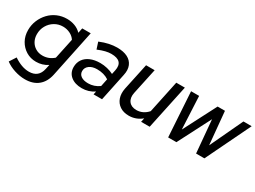

<svg xmlns="http://www.w3.org/2000/svg" viewBox="-47 -1103 2521 1899"><g transform="rotate(30 1213.5 -153.5)"><path d="M251 211Q193 211 132 191.5Q71 172 26 138L74 64Q118 94 161.5 110Q205 126 248 126Q357 126 380 18L391 -33Q331 6 260 6Q196 6 145.5 -25Q95 -56 65.5 -108.5Q36 -161 36 -228Q36 -287 58 -339.5Q80 -392 118 -432Q156 -472 207 -494Q258 -516 317 -516Q365 -516 407.5 -500Q450 -484 480 -452L492 -509H589L477 29Q458 117 400.5 164Q343 211 251 211ZM284 -79Q356 -79 411 -128L460 -360Q440 -392 402 -411Q364 -430 320 -430Q268 -430 225 -404Q182 -378 157 -334Q132 -290 132 -236Q132 -191 151.5 -155.5Q171 -120 205.5 -99.5Q240 -79 284 -79Z M782 6Q704 6 656.5 -32.5Q609 -71 609 -136Q609 -186 634.5 -223.5Q660 -261 707.5 -281.5Q755 -302 819 -302Q860 -302 899.5 -292.5Q939 -283 972 -266L982 -312Q995 -374 966.5 -404.5Q938 -435 868 -435Q838 -435 802.5 -426.5Q767 -418 719 -398L694 -475Q749 -498 797 -508Q845 -518 887 -518Q960 -518 1007 -494Q1054 -470 1073 -424.5Q1092 -379 1078 -316L1012 0H915L923 -37Q890 -15 855.5 -4.5Q821 6 782 6ZM813 -67Q847 -67 878.5 -77.5Q910 -88 939 -109L957 -196Q902 -233 823 -233Q769 -233 735.5 -208.5Q702 -184 702 -144Q702 -108 731.5 -87.5Q761 -67 813 -67Z M1321 9Q1260 9 1218.5 -19Q1177 -47 1160.5 -95Q1144 -143 1156 -204L1221 -509H1319L1256 -214Q1243 -152 1271.5 -114.5Q1300 -77 1358 -77Q1396 -77 1429 -93Q1462 -109 1488 -139L1566 -509H1664L1556 0H1458L1468 -45Q1402 9 1321 9Z M1767 0 1735 -509H1827L1845 -135L2038 -509H2122L2157 -135L2333 -509H2427L2181 0H2086L2053 -373L1861 0Z"/></g></svg>

Font: Red Hat Display SemiBold
Style: Italic
Weight: 600
Italic angle: -12°
Designer: Pentagram, MCKL
Foundry: Pentagram, MCKL
Version: Version 1.023